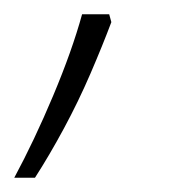

<svg xmlns="http://www.w3.org/2000/svg" viewBox="-62 -121 257 269"><path d="M-42 128Q-14 76 12.5 13Q39 -50 53 -101H91L94 -90Q82 -58 65 -18.5Q48 21 27.5 59Q7 97 -13 128Z"/></svg>

Font: Noto Sans Condensed ExtraLight
Style: Italic
Weight: 200
Width: 3
Italic angle: -12°
Designer: Monotype Design Team
Foundry: Monotype Imaging Inc.
Version: Version 2.013; ttfautohint (v1.8.4.7-5d5b)